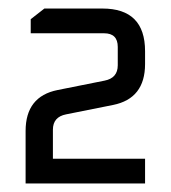

<svg xmlns="http://www.w3.org/2000/svg" viewBox="-20 -710 400 450"><path d="M40 -280V-403Q40 -484 115 -499L225 -521Q256 -527 256 -557V-600Q256 -632 224 -632H52V-665L84 -690H220Q320 -690 320 -590V-560Q320 -479 245 -464L135 -442Q104 -436 104 -406V-338H320V-280Z"/></svg>

Font: Oxanium
Style: Regular
Weight: 400
Designer: Severin Meyer
Version: Version 1.001